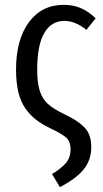

<svg xmlns="http://www.w3.org/2000/svg" viewBox="-20 -557 424 789"><path d="M241.2 -537.1Q279.8 -537.1 311 -524.2Q342.3 -511.2 373 -481.9L335 -434.1Q290 -471.2 244.1 -471.2Q191.4 -471.2 162.1 -421.6Q132.8 -372.1 132.8 -271Q132.8 -215.8 143.6 -183.1Q154.3 -150.4 176.8 -129.9Q199.2 -109.4 244.1 -87.9Q272.9 -73.7 290.5 -62.7Q308.1 -51.8 324.5 -35.9Q340.8 -20 347.9 0.5Q355 21 355 47.9Q355 100.6 324 138.9Q293 177.2 226.1 211.9L193.8 158.2Q232.4 134.8 251.2 112.5Q270 90.3 270 56.2Q270 26.4 254.4 10.7Q238.8 -4.9 189 -28.8Q153.8 -45.4 129.2 -64.2Q104.5 -83 84.7 -110.8Q64.9 -138.7 55.4 -178.5Q45.9 -218.3 45.9 -271Q45.9 -394.5 98.9 -465.8Q151.9 -537.1 241.2 -537.1Z"/></svg>

Font: Fira Sans Compressed Book
Style: Regular
Weight: 350
Width: 1
Designer: Carrois Corporate & Edenspiekermann AG
Foundry: Carrois Corporate GbR & Edenspiekermann AG
Version: Version 4.203;PS 004.203;hotconv 1.0.88;makeotf.lib2.5.64775